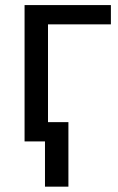

<svg xmlns="http://www.w3.org/2000/svg" viewBox="-20 -548 459 744"><path d="M409.7 -453.6H166V0H75.2V-528.3H409.7ZM245.1 175.3H154.3V-74.7H245.1Z"/></svg>

Font: Roboto
Style: Regular
Weight: 400
Designer: Google
Version: Version 2.001047; 2015